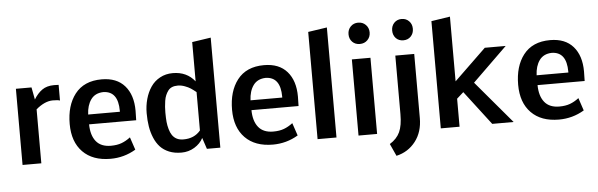

<svg xmlns="http://www.w3.org/2000/svg" viewBox="-58 -1064 4526 1453"><g transform="rotate(-5 2205.0 -337.5)"><path d="M345.7 -466.8Q284.7 -466.8 217.8 -410.2V0H75.2V-578.6H193.8L211.4 -485.4Q238.8 -530.8 274.4 -555.9Q310.1 -581.1 365.2 -581.1Q376.5 -581.1 399.9 -580.1V-460.9Q386.2 -466.8 345.7 -466.8Z M754.4 -86.4Q801.3 -86.4 835.4 -99.1Q869.6 -111.8 902.8 -137.2L935.1 -41Q846.7 11.7 743.2 11.7Q607.9 11.7 532.7 -64.9Q457.5 -141.6 457.5 -277.3Q457.5 -417.5 523.9 -503.9Q592.8 -593.3 727.5 -593.3Q841.8 -593.3 902.3 -523.9Q962.9 -454.6 962.9 -334.5Q962.9 -297.4 961.4 -262.2H603.5Q604.5 -178.7 641.8 -132.6Q679.2 -86.4 754.4 -86.4ZM844.2 -343.8Q844.2 -494.1 731 -496.1Q668.9 -494.1 637.5 -450.4Q606 -406.7 603 -336.9H844.2Z M1204.6 -431.6Q1196.8 -414.1 1192.9 -388.7Q1186 -343.3 1186.3 -300.3Q1186.5 -257.3 1189.2 -229.7Q1191.9 -202.1 1199.7 -174.8Q1207.5 -146.5 1220.2 -127.9Q1249 -85.9 1305.7 -86.4Q1388.2 -86.4 1435.1 -143.1V-434.6Q1411.6 -453.6 1394.5 -464.8Q1377.4 -476.1 1350.3 -486.1Q1323.2 -496.1 1297.4 -496.1Q1271.5 -496.1 1253.2 -488.3Q1234.9 -480.5 1223.4 -464.8Q1211.9 -449.2 1204.6 -431.6ZM1267.6 -593.3Q1374 -593.3 1435.1 -516.1V-814.5L1577.6 -835.9V0H1475.6L1447.3 -85Q1425.8 -43 1380.9 -15.6Q1335.9 11.7 1282.2 11.7Q1228.5 11.7 1188.2 -4.9Q1147.9 -21.5 1121.3 -50Q1094.7 -78.6 1077.4 -119.6Q1060.1 -160.6 1052.5 -206.8Q1044.9 -252.9 1044.9 -308.6Q1044.9 -364.3 1059.1 -415.3Q1073.2 -466.3 1100.3 -506.3Q1127.4 -546.4 1170.7 -569.8Q1213.9 -593.3 1267.6 -593.3Z M1987.8 -86.4Q2034.7 -86.4 2068.8 -99.1Q2103 -111.8 2136.2 -137.2L2168.5 -41Q2080.1 11.7 1976.6 11.7Q1841.3 11.7 1766.1 -64.9Q1690.9 -141.6 1690.9 -277.3Q1690.9 -417.5 1757.3 -503.9Q1826.2 -593.3 1960.9 -593.3Q2075.2 -593.3 2135.7 -523.9Q2196.3 -454.6 2196.3 -334.5Q2196.3 -297.4 2194.8 -262.2H1836.9Q1837.9 -178.7 1875.2 -132.6Q1912.6 -86.4 1987.8 -86.4ZM2077.6 -343.8Q2077.6 -494.1 1964.4 -496.1Q1902.3 -494.1 1870.8 -450.4Q1839.4 -406.7 1836.4 -336.9H2077.6Z M2460 0H2316.4V-814.5L2460 -835.9Z M2627.4 0V-578.6H2768.6V0ZM2779.3 -770.5Q2779.3 -735.8 2756.3 -712.6Q2733.4 -689.5 2698.2 -689.5Q2663.1 -689.5 2640.9 -712.2Q2618.7 -734.9 2618.7 -770Q2618.7 -805.2 2641.4 -828.4Q2664.1 -851.6 2698.7 -851.6Q2733.4 -851.6 2756.3 -828.4Q2779.3 -805.2 2779.3 -770.5Z M2972.2 -710.9Q2950.2 -734.4 2950.2 -769.5Q2950.2 -804.7 2972.2 -827.6Q2994.6 -850.6 3028.8 -850.6Q3063 -850.6 3085.4 -827.1Q3107.4 -804.7 3107.4 -769.5Q3107.4 -734.4 3085.4 -711.4Q3063.5 -688.5 3028.8 -688.5Q2994.1 -688.5 2972.2 -710.9ZM2857.9 84.5Q2912.1 51.3 2934.8 2Q2957.5 -47.4 2957.5 -133.8V-578.6H3101.1V-91.3Q3101.1 14.2 3045.7 85.7Q2990.2 157.2 2900.4 177.7Z M3395 0H3252.4V-814.5L3395 -836.4V-344.7L3637.2 -578.6H3795.9L3533.2 -322.3L3805.7 0H3643.1L3445.8 -258.3L3395 -212.9Z M4161.1 -86.4Q4208 -86.4 4242.2 -99.1Q4276.4 -111.8 4309.6 -137.2L4341.8 -41Q4253.4 11.7 4149.9 11.7Q4014.6 11.7 3939.5 -64.9Q3864.3 -141.6 3864.3 -277.3Q3864.3 -417.5 3930.7 -503.9Q3999.5 -593.3 4134.3 -593.3Q4248.5 -593.3 4309.1 -523.9Q4369.6 -454.6 4369.6 -334.5Q4369.6 -297.4 4368.2 -262.2H4010.3Q4011.2 -178.7 4048.6 -132.6Q4085.9 -86.4 4161.1 -86.4ZM4251 -343.8Q4251 -494.1 4137.7 -496.1Q4075.7 -494.1 4044.2 -450.4Q4012.7 -406.7 4009.8 -336.9H4251Z"/></g></svg>

Font: Dhyana
Style: Bold
Weight: 700
Foundry: Vernon Adams
Version: Version 1.002; ttfautohint (v0.8.51-6076)